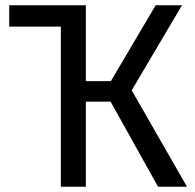

<svg xmlns="http://www.w3.org/2000/svg" viewBox="-20 -709 740 729"><path d="M690 0H580L400 -323H306V0H211V-608H15V-689H306V-401H401L571 -689H671L480 -366Z"/></svg>

Font: Fira Sans
Style: Regular
Weight: 400
Designer: bBox Type GmbH & Carrois Corporate GbR & Edenspiekermann AG
Foundry: bBox Type GmbH & Carrois Corporate GbR & Edenspiekermann AG
Version: Version 4.301